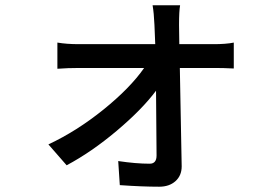

<svg xmlns="http://www.w3.org/2000/svg" viewBox="-20 -636 1040 726"><path d="M525 -379H280Q236 -379 197 -376V-475Q232 -469 278 -469H567L564 -542Q562 -587 557 -616H661Q657 -594 657 -542L658 -469H791Q810 -469 830 -470.5Q850 -472 864 -475V-377Q824 -379 794 -379H660L667 -7Q667 28 643.5 49Q620 70 582 70Q517 70 433 64L427 -27Q494 -17 546 -17Q572 -17 572 -48L570 -293Q517 -222 421.5 -141.5Q326 -61 232 -11L163 -90Q270 -140 371 -221.5Q472 -303 525 -379Z"/></svg>

Font: Sinter Medium
Style: Regular
Weight: 500
Foundry: Adobe & rsms
Version: Version 1.000